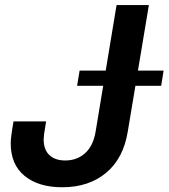

<svg xmlns="http://www.w3.org/2000/svg" viewBox="-20 -748 682 777"><path d="M231.9 9.8Q135.7 9.8 79.6 -36.1Q23.4 -82 23.4 -168Q23.4 -179.2 25.4 -196Q27.3 -212.9 34.7 -256.8H166.5Q159.7 -216.8 158.2 -204.1Q156.7 -191.4 156.7 -184.1Q156.7 -142.1 179.9 -120.4Q203.1 -98.6 244.1 -98.6Q291.5 -98.6 324.2 -127.9Q356.9 -157.2 366.7 -213.9L451.7 -727.5H582.5L497.1 -215.8Q479.5 -106.9 409.4 -48.6Q339.4 9.8 231.9 9.8ZM292 -400.9 302.2 -462.4H642.1L632.3 -400.9Z"/></svg>

Font: Inter Semi Bold
Style: Italic
Weight: 600
Italic angle: -9.39999°
Designer: Rasmus Andersson
Foundry: rsms
Version: Version 4.000;git-3c8e0fc